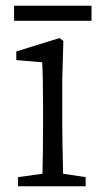

<svg xmlns="http://www.w3.org/2000/svg" viewBox="-20 -653 360 673"><path d="M29.3 -580.1V-632.8H300.8V-580.1ZM37.1 -442.4V-472.7L188.5 -519.5L202.1 -509.8L198.2 -372.1V-224.6Q198.2 -167 201.2 -43.9L280.3 -32.2V0H43V-32.2L128.9 -43.9Q130.9 -126 130.9 -224.6V-276.4Q130.9 -382.8 127.9 -434.6Z"/></svg>

Font: GenEi Koburi Mincho v6
Style: Regular
Weight: 400
Designer: o_tamon (Modified)
Foundry: o_tamon / Adobe Systems Incorporated
Version: Version 6.1